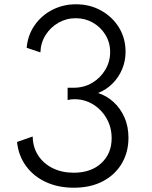

<svg xmlns="http://www.w3.org/2000/svg" viewBox="-20 -860 709 896"><path d="M324 16Q251 16 193.5 -10.8Q136 -37.5 101 -85.8Q66 -134 59.5 -197.5L132.5 -223Q133.5 -172.5 158.2 -134.5Q183 -96.5 226 -75.2Q269 -54 324 -54Q405 -54 453 -98.8Q501 -143.5 501 -215Q501 -266 477.5 -307.2Q454 -348.5 414.5 -372.8Q375 -397 327 -397Q308.5 -397 295.5 -393V-450.5H323Q371.5 -450.5 410 -473.2Q448.5 -496 471.2 -534Q494 -572 494 -617Q494 -661.5 472 -697.5Q450 -733.5 413.8 -754.2Q377.5 -775 333.5 -775Q289.5 -775 252.5 -753.8Q215.5 -732.5 192.8 -696.5Q170 -660.5 168.5 -615.5L104.5 -637Q109.5 -696 141.5 -742Q173.5 -788 224 -814Q274.5 -840 334.5 -840Q400 -840 452.5 -810.5Q505 -781 535.5 -731Q566 -681 566 -618.5Q566 -575.5 550 -537.2Q534 -499 505 -470Q476 -441 437.5 -426Q478 -413 510 -383.8Q542 -354.5 560.8 -312.2Q579.5 -270 579.5 -217Q579.5 -150.5 548.8 -97.8Q518 -45 460.8 -14.5Q403.5 16 324 16Z"/></svg>

Font: Spartan Thin
Style: Regular
Weight: 400
Version: Version 1.004